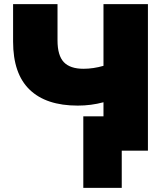

<svg xmlns="http://www.w3.org/2000/svg" viewBox="-20 -725 790 924"><path d="M565.9 179.2H380.9V-165H478V-232.9Q418.5 -216.8 354 -216.8Q202.1 -216.8 122.6 -293.5Q43 -370.1 43 -524.9V-705.1H256.8V-530.8Q256.8 -458 287.1 -426Q317.4 -394 381.8 -394Q428.7 -394 478 -408.2V-705.1H691.9V0H565.9Z"/></svg>

Font: Mulish ExtraBlack
Style: Regular
Weight: 1000
Designer: Vernon Adams
Foundry: Vernon Adams
Version: Version 3.603; ttfautohint (v1.8.3)